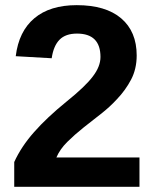

<svg xmlns="http://www.w3.org/2000/svg" viewBox="-20 -718 596 738"><path d="M516.1 -112.8V0H34.7V-95.2Q61.5 -154.3 111.1 -210.4Q160.6 -266.6 235.8 -327.6Q308.6 -386.2 336.9 -424.3Q366.2 -462.4 366.2 -499Q366.2 -588.9 275.9 -588.9Q231.9 -588.9 208.7 -565.2Q185.5 -541.5 178.7 -494.1L40.5 -502Q52.2 -597.7 112.1 -647.9Q171.9 -698.2 274.9 -698.2Q386.2 -698.2 445.8 -647.5Q505.4 -596.7 505.4 -504.9Q505.4 -453.1 483.9 -412.1Q462.4 -371.1 429.2 -336.4Q401.9 -306.6 367.4 -279.8Q333 -252.9 300.8 -227.5Q266.6 -200.2 238.5 -172.4Q210.4 -144.5 196.8 -112.8Z"/></svg>

Font: Arimo
Style: Bold
Weight: 700
Designer: Steve Matteson
Foundry: Monotype Imaging Inc.
Version: Version 1.33